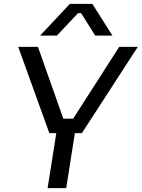

<svg xmlns="http://www.w3.org/2000/svg" viewBox="-20 -972 732 992"><path d="M403 -284H235L74 -730H176L311 -348L275 -359H393L351 -348L596 -730H692ZM322 0H226L274 -304H370ZM274 -788H187L341 -952H457L561 -788H472L399 -904H383Z"/></svg>

Font: Sora Variable Italic
Style: Regular
Weight: 400
Designer: Jonathan Barnbrook, Julián Moncada
Foundry: Barnbrook Fonts
Version: Version 2.000